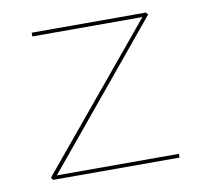

<svg xmlns="http://www.w3.org/2000/svg" viewBox="-54 -448 530 505"><g transform="rotate(-10 211.0 -195.5)"><path d="M387 -10V0H49L45 -7L355 -381H61V-391H366L371 -385L61 -10Z"/></g></svg>

Font: Ysabeau Infant Hairline
Style: Regular
Weight: 100
Designer: Christian Thalmann (Catharsis Fonts)
Version: Version 0.003